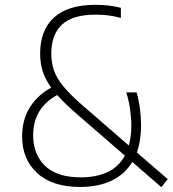

<svg xmlns="http://www.w3.org/2000/svg" viewBox="-20 -769 718 799"><path d="M313.5 9Q197 9 134.5 -49Q72 -107 72 -201.5Q72 -269.5 103.5 -321Q135 -372.5 193 -404.5Q168 -439.5 157.5 -473.2Q147 -507 147 -546Q147 -643.5 204.8 -696.2Q262.5 -749 378 -749Q406.5 -749 433 -745.8Q459.5 -742.5 483 -736.5V-694.5Q455 -702 429.5 -705Q404 -708 377.5 -708Q283 -708 238.2 -666.8Q193.5 -625.5 193.5 -546.5Q193.5 -509 204.2 -477Q215 -445 243.2 -410.2Q271.5 -375.5 323.5 -330.5L516 -163.5Q526.5 -200 526.5 -246.5Q526.5 -279 521.2 -315Q516 -351 505.5 -384.5H548.5Q558 -351 562.5 -315.2Q567 -279.5 567 -247.5Q567 -183.5 549.5 -134.5L678 -23.5L651.5 10L530.5 -95Q499 -43 443.8 -17Q388.5 9 313.5 9ZM118 -206Q118 -126.5 167.5 -78.8Q217 -31 316 -31Q380.5 -31 427.5 -52.8Q474.5 -74.5 499.5 -121.5L297 -297Q248 -339.5 218 -373.5Q118 -319 118 -206Z"/></svg>

Font: Encode Sans SmCnd XLt
Style: Regular
Weight: 200
Width: 4
Designer: Multiple Designers
Foundry: Impallari Type
Version: Version 3.002; ttfautohint (v1.8.3) -l 8 -r 50 -G 200 -x 14 